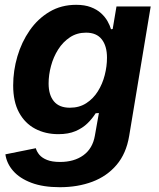

<svg xmlns="http://www.w3.org/2000/svg" viewBox="-20 -573 672 809"><path d="M232.1 215.8Q161.5 215.8 112.3 197.2Q63.1 178.6 35.6 147.2Q8.1 115.8 2.7 77.3L130.9 51.5Q135 66.2 146.1 79.4Q157.3 92.5 178.3 100.9Q199.4 109.4 233.3 109.4Q292.3 109.4 331.3 81.2Q370.3 52.9 379.7 -1L396.7 -96.7L383.1 -95.8Q369.3 -73.6 348.6 -53.4Q328 -33.2 298.1 -20.5Q268.3 -7.7 226 -7.7Q171.3 -7.7 128.2 -30.5Q85.1 -53.2 60.3 -98.8Q35.5 -144.4 35.5 -212.9Q35.5 -275.1 53.3 -335.5Q71 -395.8 105.1 -444.9Q139.3 -494.1 188.6 -523.4Q237.9 -552.7 300.8 -552.7Q336.8 -552.7 362.6 -542.9Q388.5 -533.1 405.7 -517.4Q422.9 -501.7 433 -483.8Q443.1 -466 447.7 -449.7L454.8 -450.8L470.8 -545.9H615L524.2 0.2Q511.9 74 471.3 121.7Q430.8 169.5 369.2 192.7Q307.6 215.8 232.1 215.8ZM274.3 -119.1Q314.1 -119.1 343.5 -138.2Q373 -157.2 392.4 -188.3Q411.9 -219.4 421.3 -256.5Q430.8 -293.6 430.8 -329.8Q430.8 -379.1 408.8 -407.2Q386.8 -435.4 342.4 -435.4Q304.2 -435.4 274.8 -415.9Q245.3 -396.4 225.2 -364.7Q205.1 -333 195 -295.3Q184.8 -257.6 184.8 -221.2Q184.8 -173.1 207.1 -146.1Q229.5 -119.1 274.3 -119.1Z"/></svg>

Font: Inter Variable
Style: Italic
Weight: 400
Italic angle: -9.39999°
Designer: Rasmus Andersson
Foundry: rsms
Version: Version 4.001;git-9221beed3